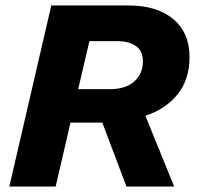

<svg xmlns="http://www.w3.org/2000/svg" viewBox="-20 -680 717 700"><path d="M14 0 167 -660H450Q552 -660 611.5 -610.5Q671 -561 671 -472Q671 -389 626.5 -335Q582 -281 510 -258L615 0H441L353 -233H237L183 0ZM408 -530H306L265 -355H381Q439 -355 470 -383.5Q501 -412 501 -456Q501 -495 475 -512.5Q449 -530 408 -530Z"/></svg>

Font: Work Sans
Style: Bold Italic
Weight: 700
Italic angle: -13°
Designer: Wei Huang
Foundry: Wei Huang
Version: Version 2.010; ttfautohint (v1.8.3)